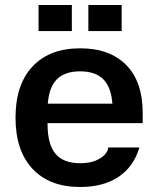

<svg xmlns="http://www.w3.org/2000/svg" viewBox="-20 -737 631 767"><path d="M42 -267Q42 -399 110 -471.5Q178 -544 300 -544Q419 -544 484.5 -477Q550 -410 550 -287V-245H170V-241Q170 -161 201.5 -123Q233 -85 300 -85Q338 -85 363.5 -96Q389 -107 400.5 -121.5Q412 -136 412 -146V-148H537Q514 -71 453.5 -30.5Q393 10 300 10Q178 10 110 -62.5Q42 -135 42 -267ZM429 -323Q424 -389 392.5 -420.5Q361 -452 300 -452Q239 -452 207.5 -420.5Q176 -389 171 -323ZM134 -717H267V-613H134ZM333 -717H466V-613H333Z"/></svg>

Font: Mozilla Text BETA SemiBold
Style: Regular
Weight: 600
Designer: Studio DRAMA
Foundry: Studio DRAMA
Version: Version 0.100